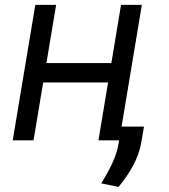

<svg xmlns="http://www.w3.org/2000/svg" viewBox="-20 -565 681 773"><path d="M206 -545.5H122.2L31.2 0H115.1L153.8 -233H415.1L376.4 0H459.5L457.4 12.8C448.9 66.8 421.9 116.5 387.8 173.3L457.4 187.5C502.8 132.1 536.9 73.9 548.3 11.4L559.7 -55.4H469.5L551.1 -545.5H467.3L428.3 -311.1H166.9Z"/></svg>

Font: Magic Ui Pro
Style: Italic
Weight: 400
Italic angle: -9.39999°
Designer: Stefan Endress, Andreas Faust
Version: Version 1.000;FEAKit 1.0